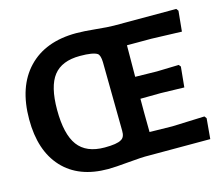

<svg xmlns="http://www.w3.org/2000/svg" viewBox="-96 -782 1061 919"><g transform="rotate(-15 434.5 -322.0)"><path d="M352 -656Q389 -656 449 -650Q509 -644 536 -644H845L853 -633L843 -532L693 -537H572L571 -381L678 -379L787 -382L795 -372L785 -271L669 -274L568 -273V-202L569 -108L681 -106L842 -112L850 -101L841 0H536Q504 -1 435 5.5Q366 12 332 12Q187 12 107.5 -74Q28 -160 28 -315Q28 -477 113.5 -566.5Q199 -656 352 -656ZM341 -546Q251 -546 210 -493.5Q169 -441 169 -325Q169 -204 210.5 -148Q252 -92 343 -92Q404 -92 425 -105Q445 -115 444 -148L440 -489Q439 -523 427 -532Q406 -546 341 -546Z"/></g></svg>

Font: Alegreya Sans
Style: Bold
Weight: 700
Designer: Juan Pablo del Peral
Foundry: Huerta Tipografica
Version: Version 2.007